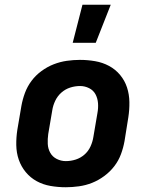

<svg xmlns="http://www.w3.org/2000/svg" viewBox="-20 -780 640 808"><path d="M257 8Q224 8 192.5 2.5Q161 -3 134.5 -17.5Q108 -32 88.5 -55.5Q69 -79 59 -108Q49 -137 48.5 -169.5Q48 -202 53 -234L70 -334Q75 -362 85 -389Q95 -416 112.5 -439.5Q130 -463 154.5 -481Q179 -499 206 -509.5Q233 -520 261 -524Q289 -528 316 -528Q349 -528 380.5 -522.5Q412 -517 439 -502.5Q466 -488 485.5 -464.5Q505 -441 514.5 -412Q524 -383 524.5 -350.5Q525 -318 520 -286L504 -186Q499 -158 489 -131Q479 -104 461 -80.5Q443 -57 418.5 -39Q394 -21 367.5 -10.5Q341 0 312.5 4Q284 8 257 8ZM257 -102Q278 -102 298.5 -108.5Q319 -115 335.5 -129.5Q352 -144 361 -164Q370 -184 373 -204L390 -304Q394 -325 392.5 -345.5Q391 -366 382 -383Q373 -400 355 -409Q337 -418 317 -418Q296 -418 275.5 -411.5Q255 -405 238.5 -390.5Q222 -376 212.5 -356Q203 -336 200 -316L183 -216Q180 -195 181 -174.5Q182 -154 191.5 -137Q201 -120 219 -111Q237 -102 257 -102ZM286 -600 327 -760H446L383 -600Z"/></svg>

Font: Iosevka XBd Ex Obl
Style: Regular
Weight: 800
Width: 7
Italic angle: -9°
Monospace: yes
Designer: Belleve Invis
Foundry: Belleve Invis
Version: Version 32.5.0; ttfautohint (v1.8.4)